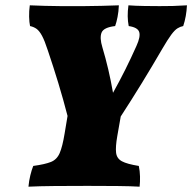

<svg xmlns="http://www.w3.org/2000/svg" viewBox="-20 -699 723 722"><path d="M87 3Q89 -19 94 -39.5Q99 -60 105 -75Q149 -81 171.5 -90Q194 -99 204.5 -123.5Q215 -148 223 -197L234 -263Q218 -325 199.5 -386Q181 -447 160 -509Q148 -546 138 -564.5Q128 -583 117.5 -590.5Q107 -598 93 -601Q90 -615 89.5 -636Q89 -657 92 -679Q118 -678 149 -677Q180 -676 207.5 -676Q235 -676 249 -676Q267 -676 297 -676Q327 -676 361.5 -677Q396 -678 427 -679Q426 -655 422 -635Q418 -615 413 -601Q370 -596 362 -576.5Q354 -557 365 -521Q377 -481 387 -438.5Q397 -396 405 -350Q429 -393 451 -437Q473 -481 493 -526Q509 -561 503.5 -578.5Q498 -596 464 -601Q457 -636 463 -679Q488 -677 523 -676.5Q558 -676 580 -676Q608 -676 630 -676.5Q652 -677 683 -679Q681 -637 669 -601Q658 -599 647.5 -592.5Q637 -586 624 -568.5Q611 -551 590 -515Q514 -384 434 -261L421 -187Q414 -147 416.5 -125Q419 -103 438.5 -92.5Q458 -82 502 -75Q506 -56 506.5 -35.5Q507 -15 505 3Q472 1 421 0.5Q370 0 309 0Q242 0 185 0.5Q128 1 87 3Z"/></svg>

Font: Vollkorn Black
Style: Italic
Weight: 900
Italic angle: -11°
Designer: Friedrich Althausen
Foundry: Friedrich Althausen
Version: Version 5.000; ttfautohint (v1.8.3)